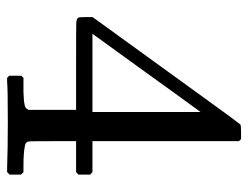

<svg xmlns="http://www.w3.org/2000/svg" viewBox="-99 -405 698 540"><g transform="rotate(90 250.0 -135.0)"><path d="M193 154 199 148H228Q232 148 238.5 148Q245 148 248.5 147.5Q252 147 257 147Q262 147 264.5 146.5Q267 146 270.5 145.5Q274 145 276 144.5Q278 144 280.5 143Q283 142 284 141Q285 140 286 138L289 134V0H163Q61 0 46.5 -0.5Q32 -1 30 -6Q28 -8 28 -27V-46L40 -63L111 -161Q182 -259 254 -358.5Q326 -458 330 -462Q333 -464 352 -464H371L377 -458V-46H464Q468 -42 471 -40V-6Q468 -4 464 0H377V65Q377 132 378 134Q380 143 391 144Q409 148 446 148H464Q468 151 471 155V187L464 194H453Q395 192 325 192Q227 192 210 194H199L193 188ZM295 -46V-350Q245 -282 185 -198L75 -46Z"/></g></svg>

Font: KaTeX_Math
Style: Italic
Weight: 400
Version: Version 3699957226